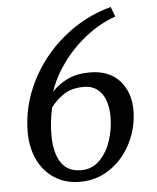

<svg xmlns="http://www.w3.org/2000/svg" viewBox="-54 -813 712 870"><g transform="rotate(-5 301.5 -378.5)"><path d="M58 -234Q58 -353 113 -463.5Q168 -574 265 -654.5Q362 -735 482 -767L499 -722Q429 -698 365.5 -648.5Q302 -599 256 -535.5Q210 -472 189 -407Q216 -438 259 -459Q302 -480 361 -480Q449 -480 496.5 -427.5Q544 -375 544 -293Q544 -215 509.5 -145Q475 -75 413.5 -32.5Q352 10 275 10Q209 10 159.5 -22Q110 -54 84 -109.5Q58 -165 58 -234ZM438 -270Q438 -341 409 -379Q380 -417 330 -417Q273 -417 237.5 -393Q202 -369 178 -337Q164 -272 164 -212Q164 -132 193.5 -87Q223 -42 285 -42Q335 -42 369.5 -77Q404 -112 421 -164.5Q438 -217 438 -270Z"/></g></svg>

Font: Koeln Type Serif
Style: Italic
Weight: 400
Italic angle: -8°
Designer: Eben Sorkin
Foundry: Eben Sorkin
Version: Version 2.002